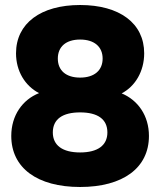

<svg xmlns="http://www.w3.org/2000/svg" viewBox="-20 -736 640 767"><path d="M300 11C471 11 575 -65 575 -193C575 -274 531 -336 466 -363C520 -391 556 -451 556 -523C556 -643 458 -716 300 -716C143 -716 44 -643 44 -523C44 -452 80 -393 136 -364C70 -338 25 -275 25 -193C25 -65 129 11 300 11ZM300 -426C243 -426 211 -455 211 -502C211 -549 243 -578 300 -578C357 -578 390 -549 390 -502C390 -455 357 -426 300 -426ZM300 -127C230 -127 191 -155 191 -207C191 -260 230 -287 300 -287C370 -287 409 -260 409 -207C409 -155 370 -127 300 -127Z"/></svg>

Font: Nunito Black
Style: Regular
Weight: 900
Designer: Vernon Adams
Foundry: Vernon Adams
Version: Version 3.602